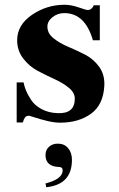

<svg xmlns="http://www.w3.org/2000/svg" viewBox="-20 -501 501 806"><path d="M418 -142Q414 -61 362 -23.5Q310 14 232 14Q209 14 179.5 7Q150 0 127.5 -7.5Q105 -15 103 -15Q91 -16 85 -8Q79 0 76 13H50V-155H79Q82 -139 88.5 -122.5Q95 -106 110 -82.5Q125 -59 154.5 -43Q184 -27 223 -26Q294 -23 294 -87Q294 -112 269 -132.5Q244 -153 208.5 -169Q173 -185 137.5 -204Q102 -223 77 -256Q52 -289 52 -332Q52 -396 114 -438.5Q176 -481 251 -481Q278 -481 310 -470Q342 -459 348 -459Q365 -459 374 -479H399V-332H370Q337 -446 250 -446Q222 -446 200.5 -429Q179 -412 179 -389Q179 -361 204.5 -340.5Q230 -320 265.5 -305Q301 -290 336.5 -272Q372 -254 396 -221Q420 -188 418 -142ZM282 170Q282 274 174 285L171 269Q243 251 243 214Q243 200 228 200Q171 198 171 150Q171 128 186 115Q200 102 223 102Q250 102 266 121Q282 140 282 170Z"/></svg>

Font: GFS Artemisia
Style: Bold
Weight: 700
Designer: Designed by Takis Katsoulidis.
Foundry: Designed by Takis Katsoulidis.
Version: Version 1.0